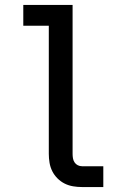

<svg xmlns="http://www.w3.org/2000/svg" viewBox="-20 -755 490 775"><path d="M311 0Q293 0 275 -3Q257 -6 241 -14Q225 -22 212 -35Q199 -48 191 -64Q183 -80 180 -98Q177 -116 177 -134V-651H74V-735H273V-134Q273 -125 274.5 -116Q276 -107 281 -99.5Q286 -92 294 -88Q302 -84 311 -84H397V0Z"/></svg>

Font: Iosevka Etoile Medium
Style: Regular
Weight: 500
Designer: Belleve Invis
Foundry: Belleve Invis
Version: Version 22.1.2; ttfautohint (v1.8.4)